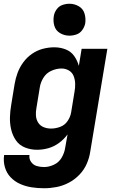

<svg xmlns="http://www.w3.org/2000/svg" viewBox="-25 -790 621 1023"><path d="M210 213Q243 213 276.5 206.5Q310 200 341.5 183.5Q373 167 398 141Q423 115 437 83Q451 51 456 17L547 -530H410L395 -439Q387 -468 370 -492Q353 -516 324.5 -527Q296 -538 264 -538Q234 -538 203.5 -530Q173 -522 146 -503.5Q119 -485 99.5 -458.5Q80 -432 69 -402.5Q58 -373 53 -343L35 -233Q29 -199 28 -165.5Q27 -132 34.5 -100Q42 -68 60 -42Q78 -16 108.5 -4Q139 8 172 8Q203 8 233 -0.5Q263 -9 289.5 -28.5Q316 -48 335 -74L322 -1Q318 25 303.5 50Q289 75 262.5 87.5Q236 100 210 100Q189 100 170.5 94.5Q152 89 140.5 72.5Q129 56 132 36H-3Q-8 69 1 100.5Q10 132 31.5 154.5Q53 177 82 190Q111 203 143.5 208Q176 213 210 213ZM247 -105Q226 -105 207.5 -112.5Q189 -120 178.5 -136.5Q168 -153 166.5 -173.5Q165 -194 169 -214L187 -324Q191 -351 206.5 -376Q222 -401 249 -413Q276 -425 303 -425Q324 -425 342 -414.5Q360 -404 367.5 -384.5Q375 -365 375.5 -343.5Q376 -322 372 -301L354 -191Q350 -167 335 -145Q320 -123 295.5 -114Q271 -105 247 -105ZM345 -600Q364 -600 382.5 -606.5Q401 -613 413 -629.5Q425 -646 429 -665Q433 -692 425.5 -717.5Q418 -743 395 -756.5Q372 -770 345 -770Q326 -770 307.5 -763.5Q289 -757 277 -740.5Q265 -724 262 -706Q257 -678 264.5 -652.5Q272 -627 295 -613.5Q318 -600 345 -600Z"/></svg>

Font: Iosevka Sparkle Extrabold
Style: Italic
Weight: 800
Italic angle: -9°
Designer: Belleve Invis
Foundry: Belleve Invis
Version: Version 4.5.0; ttfautohint (v1.8.3)